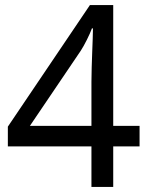

<svg xmlns="http://www.w3.org/2000/svg" viewBox="-20 -738 591 758"><path d="M341 -160H11V-238L335 -718H427V-241H531V-160H427V0H341ZM341 -241V-415Q341 -442 342 -472Q343 -502 344 -531Q345 -560 346 -585Q347 -610 347 -626H343Q336 -607 323 -581Q310 -555 299 -538L98 -241Z"/></svg>

Font: lbangla25
Style: Book
Weight: 400
Designer: Jelle Bosma - Monotype Design Team
Foundry: Monotype Imaging Inc.
Version: Version 2.003